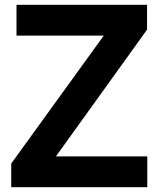

<svg xmlns="http://www.w3.org/2000/svg" viewBox="-20 -783 668 803"><path d="M596 0H27V-99L414 -634H49V-763H595V-659L214 -129H596Z"/></svg>

Font: Open Sauce One
Style: Bold
Weight: 700
Designer: Alfredo Marco Pradil
Foundry: Creative Sauce Fz LLC
Version: Version 1.477